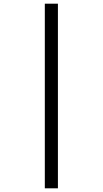

<svg xmlns="http://www.w3.org/2000/svg" viewBox="-20 -780 557 1041"><path d="M294 -760V241H223V-760Z"/></svg>

Font: Noto Sans Display
Style: Regular
Weight: 400
Designer: Monotype Design team
Foundry: Monotype Imaging Inc.
Version: Version 1.000